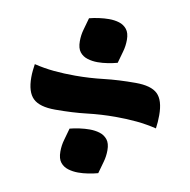

<svg xmlns="http://www.w3.org/2000/svg" viewBox="-75 -755 788 795"><g transform="rotate(10 319.5 -357.0)"><path d="M475 -440Q540 -440 567 -414Q594 -388 594 -325Q594 -311 593 -296.5Q592 -282 590 -269Q548 -279 506.5 -283Q465 -287 417 -287Q357 -287 298 -280Q239 -273 165 -273Q100 -273 72.5 -299.5Q45 -326 45 -388Q45 -402 46.5 -416.5Q48 -431 50 -444Q91 -434 133 -430Q175 -426 223 -426Q283 -426 342.5 -433Q402 -440 475 -440ZM387 -45Q369 -40 347 -36.5Q325 -33 304 -33Q282 -33 262 -39Q242 -45 229.5 -60.5Q217 -76 217 -106Q217 -132 224 -156Q231 -180 238 -206Q257 -211 279 -214Q301 -217 321 -217Q344 -217 363.5 -211Q383 -205 395.5 -189.5Q408 -174 408 -145Q408 -119 401 -95Q394 -71 387 -45ZM387 -509Q369 -504 347 -500.5Q325 -497 304 -497Q282 -497 262 -503Q242 -509 229.5 -524.5Q217 -540 217 -570Q217 -596 224 -620Q231 -644 238 -670Q257 -675 279 -678Q301 -681 321 -681Q344 -681 363.5 -675Q383 -669 395.5 -653.5Q408 -638 408 -609Q408 -583 401 -559Q394 -535 387 -509Z"/></g></svg>

Font: Merienda ExtraBold
Style: Regular
Weight: 800
Designer: Eduardo Rodriguez Tunni
Foundry: Eduardo Rodriguez Tunni
Version: Version 2.001